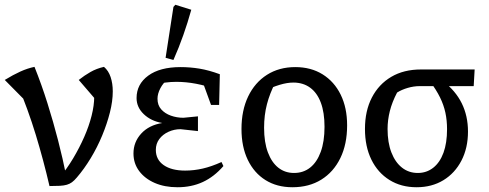

<svg xmlns="http://www.w3.org/2000/svg" viewBox="-29 -778 2055 807"><path d="M179 4Q154 -104 121.5 -211Q89 -318 43 -427L79 -353L-9 -442Q27 -464 57 -477.5Q87 -491 116 -497Q146 -422 170.5 -344Q195 -266 215 -188.5Q235 -111 250 -36L219 -29Q252 -68 278.5 -112.5Q305 -157 325 -202.5Q345 -248 356 -291.5Q367 -335 367 -372Q367 -380 366.5 -387.5Q366 -395 364 -403L376 -356L302 -442Q326 -461 351.5 -475.5Q377 -490 408 -497Q427 -481 436 -454Q445 -427 445 -394Q445 -353 433 -305.5Q421 -258 400.5 -208.5Q380 -159 352.5 -113.5Q325 -68 294 -32Q283 -19 273.5 -12Q264 -5 252 -1.5Q240 2 222.5 3Q205 4 179 4Z M717 9Q663 9 621.5 -9Q580 -27 556 -59Q532 -91 532 -133Q532 -181 564.5 -216.5Q597 -252 653 -261Q606 -269 575.5 -298Q545 -327 545 -366Q545 -424 594 -460Q643 -496 730 -496Q770 -496 809.5 -489.5Q849 -483 895 -466L881 -402Q837 -418 795 -426Q753 -434 712 -434Q667 -434 620 -422L680 -449Q657 -430 645 -407Q633 -384 633 -363Q633 -336 648.5 -318.5Q664 -301 689 -292Q714 -283 742 -283L803 -289V-227L730 -235Q703 -235 679 -224Q655 -213 640.5 -193.5Q626 -174 626 -148Q626 -107 659 -84Q692 -61 749 -61Q786 -61 823 -69.5Q860 -78 902 -97L910 -80Q871 -35 823.5 -13Q776 9 717 9ZM858 -337 811 -466H895L892 -337ZM700 -526 667 -535 700 -749 708 -758 775 -737Q760 -683 741.5 -630.5Q723 -578 700 -526Z M1200 9Q1135 9 1087 -21Q1039 -51 1012.5 -106Q986 -161 986 -236Q986 -314 1014 -372.5Q1042 -431 1093 -463.5Q1144 -496 1212 -496Q1278 -496 1327 -465.5Q1376 -435 1403 -380Q1430 -325 1430 -251Q1430 -172 1401.5 -113.5Q1373 -55 1321.5 -23Q1270 9 1200 9ZM1207 -51Q1246 -51 1274.5 -73.5Q1303 -96 1319 -139.5Q1335 -183 1335 -245Q1335 -305 1319.5 -346.5Q1304 -388 1274.5 -409.5Q1245 -431 1204 -431Q1178 -431 1146.5 -421.5Q1115 -412 1075 -393L1128 -430Q1105 -386 1093 -340Q1081 -294 1081 -241Q1081 -180 1097 -137.5Q1113 -95 1141 -73Q1169 -51 1207 -51Z M1735 -416Q1710 -416 1684.5 -408.5Q1659 -401 1640 -389Q1619 -349 1609.5 -311Q1600 -273 1600 -236Q1600 -179 1616 -137.5Q1632 -96 1660.5 -73.5Q1689 -51 1727 -51Q1764 -51 1792 -73Q1820 -95 1835 -136Q1850 -177 1850 -235Q1850 -272 1843 -304.5Q1836 -337 1820.5 -368.5Q1805 -400 1779 -435L1833 -437Q1938 -357 1938 -225Q1938 -156 1910.5 -103Q1883 -50 1834.5 -20.5Q1786 9 1722 9Q1657 9 1608 -21.5Q1559 -52 1532 -107Q1505 -162 1505 -236Q1505 -312 1534 -368Q1563 -424 1615.5 -455Q1668 -486 1740 -486H1966L1962 -416Z"/></svg>

Font: Piazzolla 24pt Medium
Style: Regular
Weight: 500
Designer: Juan Pablo del Peral
Foundry: Huerta Tipografica
Version: Version 2.005